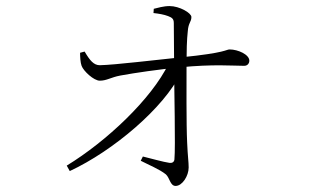

<svg xmlns="http://www.w3.org/2000/svg" viewBox="-20 -575 1040 633"><path d="M200 -29 210 -11C354 -78 521 -220 576 -334L578 -366L536 -365C479 -248 331 -109 200 -29ZM559 38C581 38 602 5 602 -23C602 -42 599 -58 597 -105C594 -165 595 -305 595 -372C595 -402 596 -446 599 -471C601 -501 611 -502 611 -519C611 -532 572 -555 539 -555C519 -555 500 -549 487 -546L486 -532C504 -530 521 -527 534 -522C547 -517 553 -513 553 -499C553 -468 554 -409 554 -363C554 -284 559 -90 555 -49C554 -41 548 -37 539 -38C518 -41 480 -52 451 -59L444 -45C469 -32 506 -17 527 0C540 12 541 38 559 38ZM309 -309C332 -309 345 -320 377 -326C426 -335 502 -346 573 -353C684 -364 748 -358 785 -358C796 -358 802 -366 802 -375C802 -395 765 -412 737 -412C725 -412 727 -401 577 -386C498 -378 359 -361 309 -360C289 -360 276 -376 259 -405L244 -401C244 -389 245 -368 249 -358C255 -341 289 -309 309 -309Z"/></svg>

Font: Source Han Serif TW VF
Style: Regular
Weight: 250
Designer: Ryoko NISHIZUKA 西塚涼子 (kana & ideographs); Frank Grießhammer (Latin, Greek & Cyrillic); Wenlong ZHANG 张文龙 (bopomofo); San
Foundry: Adobe
Version: Version 2.002;hotconv 1.1.0;makeotfexe 2.6.0